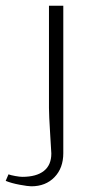

<svg xmlns="http://www.w3.org/2000/svg" viewBox="-105 -487 308 674"><path d="M-26.9 133.8Q22.9 133.8 49.1 113Q75.2 92.3 75.2 51.8Q75.2 46.4 71 -18.3Q66.9 -83 66.9 -107.9V-466.8H117.2V50.8Q117.2 103 86.2 135Q55.2 167 4.9 167Q-6.3 167 -35.6 161.6Q-64.9 156.2 -85 147.9L-75.2 125Q-67.9 127.9 -51.5 130.9Q-35.2 133.8 -26.9 133.8Z"/></svg>

Font: Resagokr
Style: Light
Weight: 300
Designer: gluk
Foundry: gluk
Version: Version 0.95